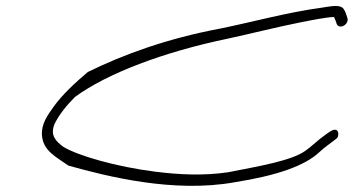

<svg xmlns="http://www.w3.org/2000/svg" viewBox="-20 -651 1164 632"><path d="M118 -207C121 -154 166 -134 205 -106C333 -70 552 -15 752 -51C891 -73 983 -105 1031 -150C1048 -166 1066 -178 1084 -192C1089 -195 1092 -199 1093 -204C1095 -214 1092 -224 1082 -224C1077 -224 1073 -222 1068 -219L1056 -211L1032 -193C1017 -181 1004 -168 987 -156C942 -122 832 -104 731 -84C650 -72 569 -76 490 -86C364 -102 237 -138 188 -168C166 -185 143 -204 160 -244C176 -276 200 -305 227 -332C332 -409 518 -480 731 -524C809 -541 892 -562 967 -577C1007 -585 1058 -595 1080 -595V-594C1083 -586 1086 -581 1088 -573C1095 -553 1128 -568 1124 -590C1121 -599 1119 -607 1115 -615C1106 -635 1088 -634 1041 -626C923 -610 818 -580 705 -557C529 -524 385 -471 269 -414C228 -379 186 -341 156 -299C136 -271 116 -243 118 -207Z"/></svg>

Font: Stray Cat
Style: UltExtObl
Weight: 400
Version: Version 1.0